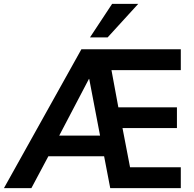

<svg xmlns="http://www.w3.org/2000/svg" viewBox="-60 -974 1005 994"><path d="M102.5 0 190.4 -165H479L510.7 0H876V-107.9H613.3L574.2 -311H856V-418.5H552.7L517.1 -610.8H876V-718.8H361.3L-39.6 0ZM401.9 -565.4 458 -272H246.6L400.4 -565.4ZM497.1 -780.3 655.8 -954.1H520.5L405.8 -780.3Z"/></svg>

Font: Winston SemiBold
Style: Regular
Weight: 600
Designer: Vernon Adams, Kim Jin-seong, David Berlow, Cristiano Sobral
Foundry: The Winston Project Authors
Version: Version 3.004